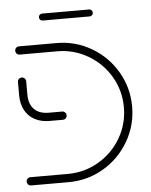

<svg xmlns="http://www.w3.org/2000/svg" viewBox="-48 -673 562 713"><g transform="rotate(-5 232.5 -316.0)"><path d="M24.1 -15.6Q24.1 -21.9 28.5 -26.3Q33 -30.7 39.3 -30.7H179.3Q241.1 -30.7 293.7 -61.5Q346.3 -92.2 377 -144.6Q407.8 -197 407.8 -259.3Q407.8 -321.5 377 -373.9Q346.3 -426.3 293.7 -457Q241.1 -487.8 179.3 -487.8H39.3Q33 -487.8 28.5 -492.4Q24.1 -497 24.1 -503.3Q24.1 -509.6 28.5 -514.1Q33 -518.5 39.3 -518.5H179.3Q249.6 -518.5 309.1 -483.7Q368.5 -448.9 403.5 -389.3Q438.5 -329.6 438.5 -259.3Q438.5 -188.9 403.5 -129.3Q368.5 -69.6 309.1 -34.8Q249.6 0 179.3 0H39.3Q33 0 28.5 -4.6Q24.1 -9.3 24.1 -15.6ZM24.1 -337V-387Q24.1 -393.3 28.5 -397.8Q33 -402.2 39.3 -402.2Q45.6 -402.2 50.2 -397.8Q54.8 -393.3 54.8 -387V-337Q54.8 -301.9 73.9 -282.6Q93 -263.3 128.1 -263.3H178.1Q184.4 -263.3 188.9 -258.7Q193.3 -254.1 193.3 -247.8Q193.3 -241.5 188.9 -237Q184.4 -232.6 178.1 -232.6H128.1Q96.7 -232.6 73.1 -245.4Q49.6 -258.1 36.9 -281.7Q24.1 -305.2 24.1 -337ZM122.6 -619.3Q122.6 -624.8 126.3 -628.5Q130 -632.2 135.2 -632.2H310.7Q315.9 -632.2 319.6 -628.5Q323.3 -624.8 323.3 -619.3Q323.3 -613.7 319.6 -610Q315.9 -606.3 310.7 -606.3H135.2Q130 -606.3 126.3 -610Q122.6 -613.7 122.6 -619.3Z"/></g></svg>

Font: 26F Galaxy Hebrew Ultra Light
Style: Regular
Weight: 200
Designer: C₂₉H₂₅N₃O₅
Version: Version 1.000